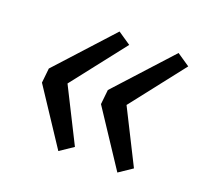

<svg xmlns="http://www.w3.org/2000/svg" viewBox="-92 -639 749 703"><g transform="rotate(20 282.5 -287.0)"><path d="M311 -497 147 -287 252 -78 200 -43 58 -258 64 -315 261 -531ZM541 -497 377 -287 482 -78 430 -43 288 -258 294 -315 491 -531Z"/></g></svg>

Font: FiraGO Book
Style: Italic
Weight: 350
Italic angle: -8°
Designer: bBox Type GmbH
Foundry: bBox Type GmbH
Version: Version 1.001